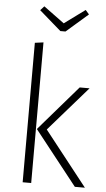

<svg xmlns="http://www.w3.org/2000/svg" viewBox="-61 -969 557 1008"><g transform="rotate(5 217.0 -465.0)"><path d="M143 -741V0H98V-735ZM405 -522 200 -287 426 0H373L148 -285L353 -522ZM349 -930 368 -908 253 -808H226L111 -908L131 -930L240 -850Z"/></g></svg>

Font: Fira Sans Condensed ExtraLight
Style: Regular
Weight: 275
Width: 3
Designer: Carrois Corporate & Edenspiekermann AG
Foundry: Carrois Corporate GbR & Edenspiekermann AG
Version: Version 4.203